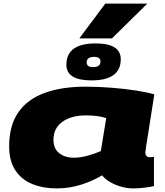

<svg xmlns="http://www.w3.org/2000/svg" viewBox="-20 -1040 922 1070"><path d="M722 10Q689 10 655.5 0.5Q622 -9 593.5 -25.5Q565 -42 549 -63Q496 -31 431 -10.5Q366 10 296 10Q221 10 161 -14Q101 -38 66 -90Q31 -142 31 -224Q31 -341 82.5 -414.5Q134 -488 229.5 -522.5Q325 -557 457 -557Q528 -557 603 -551Q678 -545 741 -535Q804 -525 840 -514Q822 -398 811 -329.5Q800 -261 795 -228.5Q790 -196 790 -191Q790 -164 815 -164Q826 -164 838 -166V-3Q818 2 784.5 6Q751 10 722 10ZM542 -198 572 -382Q547 -390 518.5 -393.5Q490 -397 459 -397Q378 -397 328 -361.5Q278 -326 278 -261Q278 -211 310.5 -186Q343 -161 391 -161Q428 -161 469 -172.5Q510 -184 542 -198ZM490 -592Q350 -592 350 -679Q350 -798 513 -798Q653 -798 653 -710Q653 -592 490 -592ZM498 -666Q540 -666 540 -697Q540 -723 505 -723Q463 -723 463 -692Q463 -666 498 -666ZM422 -826 567 -1020H801L604 -826Z"/></svg>

Font: Georama ExtraExtended ExtraBold
Style: Italic
Weight: 800
Width: 8
Italic angle: -9°
Designer: Jean-Baptiste Levee
Foundry: Production Type
Version: Version 1.000